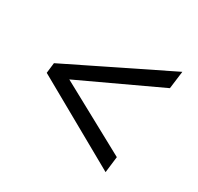

<svg xmlns="http://www.w3.org/2000/svg" viewBox="-120 -714 835 811"><g transform="rotate(30 298.0 -308.5)"><path d="M64 -333.5 552 -573 541 -487 154.5 -306.5 492.5 -122.5 483 -44 58 -283Z"/></g></svg>

Font: Merriweather 60pt SemiBold
Style: Italic
Weight: 600
Italic angle: -7.8°
Version: Version 2.101